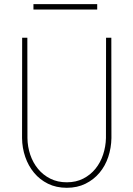

<svg xmlns="http://www.w3.org/2000/svg" viewBox="-20 -892 640 922"><path d="M514.6 -710.9 515.1 -229Q514.2 -181.6 499.8 -138.4Q485.4 -95.2 457.8 -62.3Q430.2 -29.3 390.6 -9.8Q351.1 9.8 300.8 9.8Q250 9.8 210.4 -9.8Q170.9 -29.3 143.6 -62.3Q116.2 -95.2 101.3 -138.4Q86.4 -181.6 85.9 -229L86.4 -710.9H111.3L111.8 -229Q112.3 -187.5 125.2 -149.2Q138.2 -110.8 162.4 -81.3Q186.5 -51.8 221.4 -34.2Q256.3 -16.6 300.8 -16.6Q345.2 -16.6 379.9 -34.4Q414.6 -52.2 438.5 -81.8Q462.4 -111.3 475.1 -149.7Q487.8 -188 488.8 -229L489.3 -710.9ZM446.8 -846.2H140.6V-872.1H446.8Z"/></svg>

Font: Roboto Mono Thin
Style: Regular
Weight: 250
Designer: Google
Version: Version 2.000985; 2015; ttfautohint (v1.3)